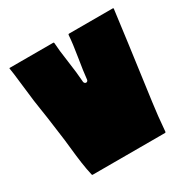

<svg xmlns="http://www.w3.org/2000/svg" viewBox="-144 -765 892 901"><g transform="rotate(-30 302.0 -314.5)"><path d="M342 -629H579Q584 -629 583 -624Q569 -512 520 -154Q511 -90 504 -4Q503 0 500 0H108Q104 0 104 -3Q96 -37 90.5 -76Q85 -115 80 -163.5Q75 -212 71 -238Q55 -360 49 -394Q44 -420 33 -517.5Q22 -615 19 -627Q19 -628 19.5 -628.5Q20 -629 21 -629H257Q261 -629 261 -625Q263 -587 273 -518.5Q283 -450 286 -404Q286 -396 291 -392Q296 -388 301.5 -390.5Q307 -393 308 -400Q312 -441 323.5 -510.5Q335 -580 338 -625Q339 -629 342 -629Z"/></g></svg>

Font: Cubao Free 
Style: Regular
Weight: 400
Designer: Aaron Amar
Version: Version 001.001